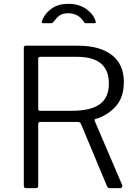

<svg xmlns="http://www.w3.org/2000/svg" viewBox="-20 -980 729 1000"><path d="M617 -12Q617 -7 614 -3.5Q611 0 606 0H551Q542 0 537 -11L402 -334Q400 -340 395 -342.5Q390 -345 380 -345H191Q179 -345 179 -334V-14Q179 -6 176 -3Q173 0 166 0H117Q104 0 104 -12V-730Q104 -737 106.5 -739.5Q109 -742 115 -742H385Q500 -742 562.5 -693.5Q625 -645 625 -553Q625 -472 582 -425Q539 -378 477 -360Q471 -359 473 -351L616 -17Q617 -15 617 -12ZM547 -545Q547 -684 382 -684H192Q179 -684 179 -675V-414Q179 -403 188 -403H354Q452 -403 499.5 -437Q547 -471 547 -545ZM428 -859Q424 -859 421.5 -860.5Q419 -862 417 -866Q388 -911 336 -911Q306 -911 290.5 -899.5Q275 -888 259 -867Q254 -859 245 -859H204Q196 -859 198 -868Q210 -906 245.5 -933Q281 -960 336 -960Q392 -960 430 -932.5Q468 -905 478 -869Q479 -867 479 -864Q479 -859 470 -859Z"/></svg>

Font: Libre Franklin Light
Style: Regular
Weight: 300
Designer: Pablo Impallari, Rodrigo Fuenzalida
Foundry: Impallari Type
Version: Version 1.002; ttfautohint (v1.5)